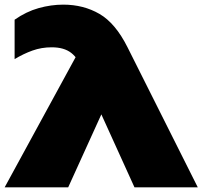

<svg xmlns="http://www.w3.org/2000/svg" viewBox="-31 -808 873 828"><path d="M-11 0 303 -576 478 -473 263 0ZM242 -788Q329 -788 398 -748Q467 -708 519 -604L822 0H549L371 -392L353 -452L333 -497Q307 -556 276 -580Q245 -604 192 -604Q148 -604 109 -590Q70 -576 32 -553V-723Q82 -758 135.5 -773Q189 -788 242 -788Z"/></svg>

Font: Unbounded Black
Style: Regular
Weight: 900
Designer: Luke Prowse, Jean-Baptiste Morizot, Fátima Lázaro, Florian Runge
Foundry: NaN
Version: Version 1.701;gftools[0.9.28.dev5+ged2979d]